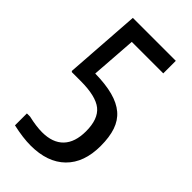

<svg xmlns="http://www.w3.org/2000/svg" viewBox="-232 -808 888 888"><g transform="rotate(45 212.0 -364.0)"><path d="M160 12Q110 12 43 -3V-81H64Q116 -69 154 -69Q223 -69 259 -106.5Q295 -144 295 -216Q295 -296 253.5 -329.5Q212 -363 112 -363H55L51 -367L77 -740H358V-658H152L136 -435Q205 -434 253.5 -421Q302 -408 332.5 -382Q363 -356 377 -315Q391 -274 391 -216Q391 -107 330.5 -47.5Q270 12 160 12Z"/></g></svg>

Font: Encode Sans Compressed
Style: Medium
Weight: 500
Designer: Pablo Impallari, Andres Torresi
Foundry: Pablo Impallari, Andres Torresi
Version: Version 1.000; ttfautohint (v1.00) -l 8 -r 50 -G 200 -x 14 -